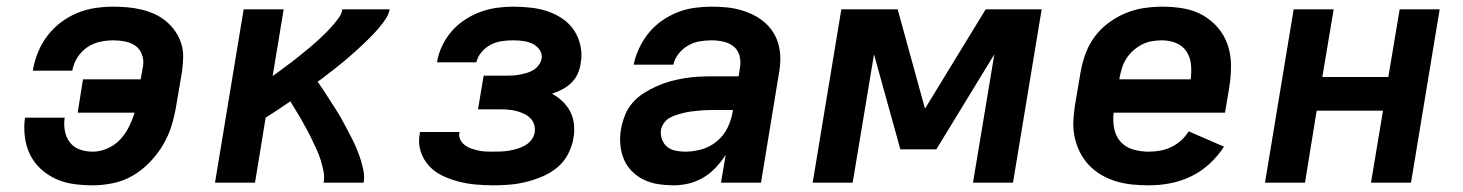

<svg xmlns="http://www.w3.org/2000/svg" viewBox="-20 -548 4390 576"><path d="M258 8Q229 8 200.5 4Q172 0 147 -11.5Q122 -23 102 -41.5Q82 -60 70 -84.5Q58 -109 54.5 -138Q51 -167 55 -195H174Q171 -176 174.5 -156Q178 -136 189.5 -121Q201 -106 219.5 -99.5Q238 -93 258 -93Q280 -93 302 -102.5Q324 -112 340 -129Q356 -146 366.5 -167Q377 -188 384 -210H213L229 -310H402L409 -349Q412 -367 406 -384Q400 -401 386.5 -410.5Q373 -420 355.5 -423.5Q338 -427 320 -427Q300 -427 279.5 -422.5Q259 -418 241.5 -406Q224 -394 212.5 -376Q201 -358 197 -337Q197 -337 197 -336.5Q197 -336 197 -336H78Q79 -337 79 -338Q79 -339 79 -339Q84 -367 94.5 -392.5Q105 -418 122.5 -441Q140 -464 163.5 -481.5Q187 -499 213 -509.5Q239 -520 266 -524Q293 -528 320 -528Q342 -528 363.5 -526Q385 -524 405.5 -519Q426 -514 444.5 -505.5Q463 -497 478.5 -484Q494 -471 505.5 -454.5Q517 -438 523.5 -418Q530 -398 529.5 -376.5Q529 -355 526 -333L509 -233Q504 -202 495 -172Q486 -142 469.5 -114Q453 -86 430 -62Q407 -38 379 -21.5Q351 -5 319.5 1.5Q288 8 258 8Z M625 0 711 -520H831L798 -320Q810 -328 821.5 -337Q833 -346 845 -354.5Q857 -363 868.5 -372.5Q880 -382 891.5 -391Q903 -400 914 -409.5Q925 -419 936 -429Q947 -439 957.5 -449.5Q968 -460 977.5 -471Q987 -482 996 -494Q1005 -506 1007 -520H1149Q1146 -505 1137.5 -492Q1129 -479 1119 -467Q1109 -455 1098.5 -444Q1088 -433 1076.5 -422Q1065 -411 1053.5 -400.5Q1042 -390 1030.5 -380Q1019 -370 1007 -360Q995 -350 982.5 -340.5Q970 -331 958 -321.5Q946 -312 933 -303Q943 -289 952 -275Q961 -261 970 -247Q979 -233 988 -219Q997 -205 1005 -190.5Q1013 -176 1021 -161Q1029 -146 1036.5 -131Q1044 -116 1050.5 -100.5Q1057 -85 1062 -69Q1067 -53 1070.5 -35.5Q1074 -18 1071 0H951Q954 -17 950.5 -34.5Q947 -52 942 -68Q937 -84 930 -99Q923 -114 916 -129Q909 -144 901 -158.5Q893 -173 885 -187.5Q877 -202 868 -216Q859 -230 851 -244Q832 -231 814 -219Q796 -207 777 -195L745 0Z M1459 8Q1433 8 1406.5 5.5Q1380 3 1355 -3.5Q1330 -10 1307 -21Q1284 -32 1267 -50.5Q1250 -69 1242 -94Q1234 -119 1239 -145Q1239 -147 1239.5 -148.5Q1240 -150 1240 -152H1359Q1359 -152 1358.5 -151Q1358 -150 1358 -150Q1356 -139 1361 -129Q1366 -119 1374.5 -112.5Q1383 -106 1393.5 -102.5Q1404 -99 1414.5 -96.5Q1425 -94 1436.5 -93.5Q1448 -93 1459 -93Q1471 -93 1483 -93.5Q1495 -94 1507 -96Q1519 -98 1531 -101.5Q1543 -105 1554 -111Q1565 -117 1573.5 -127.5Q1582 -138 1584 -150Q1586 -162 1582.5 -174Q1579 -186 1570.5 -194Q1562 -202 1551.5 -207Q1541 -212 1529 -215Q1517 -218 1505 -219Q1493 -220 1480 -220H1414L1431 -321H1497Q1507 -321 1517.5 -321.5Q1528 -322 1538.5 -324Q1549 -326 1559.5 -329Q1570 -332 1579.5 -337.5Q1589 -343 1596 -352.5Q1603 -362 1605 -372Q1607 -387 1598.5 -399Q1590 -411 1577 -417Q1564 -423 1549 -425Q1534 -427 1519 -427Q1502 -427 1485 -424.5Q1468 -422 1452.5 -414Q1437 -406 1425 -392Q1413 -378 1409 -361H1291Q1295 -386 1306 -409.5Q1317 -433 1334 -453Q1351 -473 1373.5 -488Q1396 -503 1420.5 -512Q1445 -521 1470 -524.5Q1495 -528 1519 -528Q1546 -528 1572.5 -525Q1599 -522 1623 -514Q1647 -506 1668 -491.5Q1689 -477 1702.5 -456.5Q1716 -436 1721.5 -410Q1727 -384 1722 -358Q1720 -342 1713 -326.5Q1706 -311 1694 -299.5Q1682 -288 1667 -280Q1652 -272 1636 -267Q1654 -257 1668 -243.5Q1682 -230 1691 -212.5Q1700 -195 1702 -174Q1704 -153 1700 -132Q1696 -108 1683.5 -84.5Q1671 -61 1650.5 -44.5Q1630 -28 1606 -18Q1582 -8 1557.5 -2Q1533 4 1508.5 6Q1484 8 1459 8Z M2001 8Q1978 8 1955 4.5Q1932 1 1912 -8.5Q1892 -18 1876 -34Q1860 -50 1851.5 -70.5Q1843 -91 1841 -114.5Q1839 -138 1843 -161Q1847 -182 1855 -202.5Q1863 -223 1878 -240Q1893 -257 1912 -269Q1931 -281 1951.5 -290Q1972 -299 1992.5 -304.5Q2013 -310 2034.5 -313.5Q2056 -317 2076.5 -318Q2097 -319 2118 -319H2196L2200 -346Q2203 -364 2198.5 -381Q2194 -398 2181 -408.5Q2168 -419 2150.5 -423Q2133 -427 2115 -427Q2097 -427 2079 -424Q2061 -421 2044.5 -411.5Q2028 -402 2016 -387Q2004 -372 2000 -354H1881Q1886 -379 1897.5 -403.5Q1909 -428 1926 -449Q1943 -470 1966 -486Q1989 -502 2013.5 -511.5Q2038 -521 2064 -524.5Q2090 -528 2115 -528Q2137 -528 2158.5 -526Q2180 -524 2200 -518.5Q2220 -513 2238.5 -504Q2257 -495 2272.5 -482Q2288 -469 2299 -452Q2310 -435 2315.5 -414.5Q2321 -394 2321 -372.5Q2321 -351 2317 -329L2263 0H2143L2157 -83Q2144 -63 2127 -45Q2110 -27 2089.5 -15Q2069 -3 2046.5 2.5Q2024 8 2001 8ZM2036 -93Q2060 -93 2085 -100Q2110 -107 2130.5 -124Q2151 -141 2162.5 -164.5Q2174 -188 2178 -213L2179 -218H2118Q2107 -218 2096.5 -217.5Q2086 -217 2075 -216Q2064 -215 2053 -213.5Q2042 -212 2031.5 -209.5Q2021 -207 2010 -203.5Q1999 -200 1989 -194.5Q1979 -189 1972 -179Q1965 -169 1963 -159Q1961 -144 1966 -130Q1971 -116 1981.5 -107.5Q1992 -99 2006.5 -96Q2021 -93 2036 -93Z M2418 0 2504 -520H2673L2755 -222L2937 -520H3105L3019 0H2899L2963 -385L2789 -100H2681L2602 -385L2538 0Z M3426 8Q3401 8 3376.5 5.5Q3352 3 3328.5 -4Q3305 -11 3284.5 -23Q3264 -35 3248 -51.5Q3232 -68 3221 -89Q3210 -110 3204.5 -134Q3199 -158 3200 -183Q3201 -208 3205 -233L3222 -333Q3227 -361 3237 -388Q3247 -415 3264.5 -438.5Q3282 -462 3306.5 -480Q3331 -498 3358 -509Q3385 -520 3413 -524Q3441 -528 3468 -528Q3500 -528 3531.5 -522.5Q3563 -517 3589 -502Q3615 -487 3634.5 -464Q3654 -441 3663.5 -412Q3673 -383 3673 -351Q3673 -319 3668 -287L3655 -210H3321Q3318 -186 3322.5 -162.5Q3327 -139 3342 -122.5Q3357 -106 3379.5 -99.5Q3402 -93 3426 -93Q3443 -93 3460 -96Q3477 -99 3493 -106.5Q3509 -114 3522.5 -126Q3536 -138 3546 -154L3652 -108Q3634 -80 3608.5 -56.5Q3583 -33 3552.5 -18.5Q3522 -4 3490 2Q3458 8 3426 8ZM3552 -310Q3555 -332 3553 -354Q3551 -376 3539.5 -393.5Q3528 -411 3508 -419Q3488 -427 3466 -427Q3451 -427 3436 -424.5Q3421 -422 3407 -415Q3393 -408 3381 -397.5Q3369 -387 3360 -373.5Q3351 -360 3346.5 -345.5Q3342 -331 3339 -317L3338 -310Z M3775 0 3861 -520H3981L3947 -317H4145L4179 -520H4299L4213 0H4093L4129 -216H3930L3895 0Z"/></svg>

Font: Zed Sans Extended
Style: Bold Italic
Weight: 700
Width: 7
Italic angle: -9°
Designer: Belleve Invis
Foundry: Belleve Invis
Version: Version 1.0.0; ttfautohint (v1.8.4)